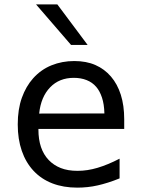

<svg xmlns="http://www.w3.org/2000/svg" viewBox="-20 -837 642 871"><path d="M143.6 -816.9H240.2L377.4 -633.3H302.2ZM330.6 14.2Q267.6 14.2 217.5 -5.1Q167.5 -24.4 132.3 -62Q97.2 -99.6 78.9 -152.6Q60.5 -205.6 60.5 -272.5Q60.5 -341.3 79.1 -393.3Q97.7 -445.3 130.4 -481.9Q166 -521.5 213.9 -540.8Q261.7 -560.1 316.9 -560.1Q371.6 -560.1 412.8 -542Q454.1 -523.9 483.4 -489.7Q512.7 -455.6 528.1 -407Q543.5 -358.4 543.5 -295.9V-252H154.3V-249Q154.3 -159.7 201.2 -110.8Q223.6 -87.4 255.6 -74.7Q287.6 -62 332 -62Q376.5 -62 422.4 -75.7Q469.7 -89.8 522.5 -117.2V-27.8Q496.6 -17.1 470.2 -8.8Q443.8 -0.5 423.8 3.9Q400.4 9.3 377 11.7Q353.5 14.2 330.6 14.2ZM453.6 -322.3Q452.6 -364.3 442.6 -394.3Q432.6 -424.3 416.5 -442.9Q398.9 -463.4 373 -473.6Q347.2 -483.9 314.9 -483.9Q249 -483.9 207.5 -440.9Q165.5 -397.5 157.7 -321.8Z"/></svg>

Font: Hack
Style: Regular
Weight: 400
Monospace: yes
Designer: Christopher Simpkins
Foundry: Christopher Simpkins
Version: Version 2.019; ttfautohint (v1.4.1) -l 4 -r 80 -G 350 -x 0 -